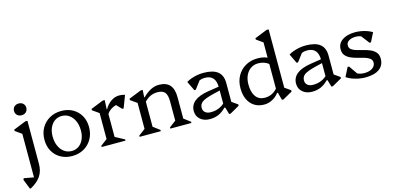

<svg xmlns="http://www.w3.org/2000/svg" viewBox="-93 -1307 4300 2085"><g transform="rotate(-15 2056.5 -265.0)"><path d="M34 235 -10 124 -2 108 128 132 108 156V-394L151 -331L35 -413V-428L175 -484H198V0Q198 79 161.5 135Q125 191 45 235ZM154 -558Q123 -558 104 -576.5Q85 -595 85 -624Q85 -653 104 -671.5Q123 -690 154 -690Q185 -690 204 -671.5Q223 -653 223 -624Q223 -595 204 -576.5Q185 -558 154 -558Z M570 12Q498 12 442 -19.5Q386 -51 354.5 -107Q323 -163 323 -235Q323 -311 356 -368.5Q389 -426 447 -459Q505 -492 580 -492Q653 -492 708.5 -460.5Q764 -429 795.5 -373.5Q827 -318 827 -245Q827 -170 794 -112Q761 -54 703.5 -21Q646 12 570 12ZM580 -42Q625 -42 659 -66Q693 -90 712.5 -133Q732 -176 732 -232Q732 -293 711.5 -339Q691 -385 654.5 -411.5Q618 -438 570 -438Q525 -438 491 -414Q457 -390 437.5 -347Q418 -304 418 -248Q418 -188 438.5 -141.5Q459 -95 495.5 -68.5Q532 -42 580 -42Z M903 0V-14L993 -82L977 -54V-394L1020 -331L904 -413V-428L1044 -484H1067L1062 -382H1067V-52L1052 -78L1171 -14V0ZM1061 -318 1052 -382H1067Q1095 -433 1139 -462.5Q1183 -492 1230 -492Q1264 -492 1295 -482L1242 -343H1226L1141 -432L1222 -406Q1171 -406 1127.5 -382.5Q1084 -359 1061 -318Z M1675 0V-14L1765 -82L1749 -54V-287Q1749 -358 1724 -388Q1699 -418 1640 -418Q1594 -418 1555.5 -398.5Q1517 -379 1479 -335V-401H1494Q1586 -492 1675 -492Q1758 -492 1798.5 -447Q1839 -402 1839 -311V-52L1823 -81L1912 -14V0ZM1330 0V-14L1420 -82L1404 -52V-394L1447 -331L1331 -413V-428L1471 -484H1494L1489 -401H1494V-52L1479 -81L1568 -14V0Z M2333 12 2310 -67H2300V-297Q2300 -367 2269.5 -401.5Q2239 -436 2177 -436Q2145 -436 2115.5 -423.5Q2086 -411 2067 -389L2073 -469H2152L2051 -336H2035L1984 -442Q2011 -458 2042.5 -469Q2074 -480 2108.5 -486Q2143 -492 2178 -492Q2285 -492 2337.5 -450Q2390 -408 2390 -322V-81L2349 -138L2456 -63V-48L2350 12ZM2118 12Q2053 12 2011.5 -24Q1970 -60 1970 -117Q1970 -252 2177 -285L2337 -310V-270L2221 -242Q2132 -220 2097 -196Q2062 -172 2062 -129Q2062 -96 2085 -77Q2108 -58 2148 -58Q2250 -58 2315 -129V-67H2300Q2260 -26 2216.5 -7Q2173 12 2118 12Z M2927 12 2904 -74H2895V-675L2938 -612L2822 -694V-709L2962 -765H2985V-81L2944 -138L3051 -63V-48L2944 12ZM2730 12Q2667 12 2620.5 -17Q2574 -46 2549 -99.5Q2524 -153 2524 -226Q2524 -304 2557.5 -364Q2591 -424 2650.5 -458Q2710 -492 2787 -492Q2874 -492 2930 -451V-357Q2908 -396 2868.5 -417Q2829 -438 2777 -438Q2731 -438 2695 -413.5Q2659 -389 2638.5 -345Q2618 -301 2618 -244Q2618 -155 2653.5 -106.5Q2689 -58 2755 -58Q2802 -58 2839 -77.5Q2876 -97 2910 -140V-74H2895Q2865 -34 2821 -11Q2777 12 2730 12Z M3483 12 3460 -67H3450V-297Q3450 -367 3419.5 -401.5Q3389 -436 3327 -436Q3295 -436 3265.5 -423.5Q3236 -411 3217 -389L3223 -469H3302L3201 -336H3185L3134 -442Q3161 -458 3192.5 -469Q3224 -480 3258.5 -486Q3293 -492 3328 -492Q3435 -492 3487.5 -450Q3540 -408 3540 -322V-81L3499 -138L3606 -63V-48L3500 12ZM3268 12Q3203 12 3161.5 -24Q3120 -60 3120 -117Q3120 -252 3327 -285L3487 -310V-270L3371 -242Q3282 -220 3247 -196Q3212 -172 3212 -129Q3212 -96 3235 -77Q3258 -58 3298 -58Q3400 -58 3465 -129V-67H3450Q3410 -26 3366.5 -7Q3323 12 3268 12Z M3867 12Q3830 12 3791.5 4.5Q3753 -3 3718.5 -16Q3684 -29 3657 -48L3708 -149H3724L3813 -21H3746L3740 -94Q3766 -64 3797.5 -50.5Q3829 -37 3871 -37Q3925 -37 3959 -61Q3993 -85 3993 -122Q3993 -152 3970.5 -169Q3948 -186 3913 -196.5Q3878 -207 3838.5 -216.5Q3799 -226 3764 -241.5Q3729 -257 3706.5 -283Q3684 -309 3684 -353Q3684 -417 3738 -454.5Q3792 -492 3883 -492Q3917 -492 3950.5 -486Q3984 -480 4015.5 -469Q4047 -458 4073 -442L4022 -341H4006L3908 -469H3984L3990 -396Q3971 -418 3941 -430.5Q3911 -443 3879 -443Q3829 -443 3799.5 -424Q3770 -405 3770 -373Q3770 -343 3792.5 -326.5Q3815 -310 3850 -300Q3885 -290 3924.5 -280.5Q3964 -271 3999 -255.5Q4034 -240 4056.5 -213.5Q4079 -187 4079 -142Q4079 -68 4024 -28Q3969 12 3867 12Z"/></g></svg>

Font: Platypi Light
Style: Regular
Weight: 300
Designer: David Sargent
Foundry: Bolt Cutter Type
Version: Version 1.200